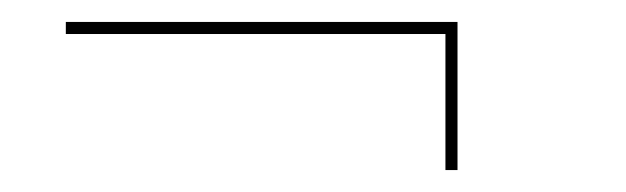

<svg xmlns="http://www.w3.org/2000/svg" viewBox="-20 -308 571 175"><path d="M397 -153H386V-277H40V-288H397Z"/></svg>

Font: Hepta Slab Thin
Style: Regular
Weight: 250
Designer: Michael LaGattuta
Foundry: Michael LaGattuta
Version: Version 1.100; ttfautohint (v1.8) -l 8 -r 50 -G 200 -x 14 -D